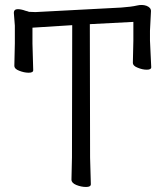

<svg xmlns="http://www.w3.org/2000/svg" viewBox="-20 -732 657 763"><path d="M462 -702Q503 -705 524 -710Q545 -715 562 -709Q580 -702 580 -688L576 -610V-571L581 -465Q581 -455 563.5 -455Q546 -455 527 -463Q508 -470 508 -483L510 -571V-645L337 -636L338 -106L341 0Q341 11 322 11Q303 11 283 3Q264 -5 264 -18L266 -107L267 -632L109 -622V-559L112 -453Q112 -443 94 -443Q76 -443 56 -451Q37 -458 37 -471L39 -560V-630L35 -681Q35 -695 49 -695.5Q63 -696 82 -689Q91 -687 95 -685L121 -684Z"/></svg>

Font: LXGW WenKai
Style: Regular
Weight: 400
Designer: LXGW / Fontworks Inc.
Foundry: LXGW / Fontworks Inc.
Version: Version 1.520; June 14, 2025